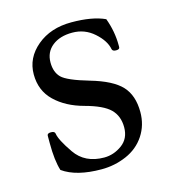

<svg xmlns="http://www.w3.org/2000/svg" viewBox="-75 -487 495 560"><g transform="rotate(-15 172.5 -206.5)"><path d="M316.9 -120.1Q316.9 -80.6 296.4 -49.6Q275.9 -18.6 240.2 -3.2Q204.6 12.2 165 12.2Q88.9 12.2 47.9 -17.1Q38.1 -47.9 38.1 -101.1V-123Q38.1 -130.4 49.6 -130.4Q61 -130.4 62 -123Q64.5 -104 93.8 -61.5Q123 -19 181.2 -19Q210 -19 234.9 -37.1Q259.8 -55.2 259.8 -89.4Q259.8 -123.5 238.8 -144.3Q217.8 -165 164.1 -179.4Q110.4 -193.8 77.6 -225.6Q44.9 -257.3 44.9 -306.2Q44.9 -356 85.9 -390.4Q127 -424.8 189.9 -424.8Q252.9 -424.8 291 -407.2Q306.2 -366.2 306.2 -324.2V-318.8Q306.2 -312 295.4 -312Q284.7 -312 283.2 -318.8Q278.3 -345.2 250.2 -370.1Q222.2 -395 184.6 -395Q147 -395 124 -376.7Q101.1 -358.4 101.1 -327.1Q101.1 -297.9 117.4 -281.5Q133.8 -265.1 198.7 -246.3Q263.7 -227.5 290.3 -199Q316.9 -170.4 316.9 -120.1Z"/></g></svg>

Font: Junicode
Style: Regular
Weight: 400
Designer: Peter S. Baker
Foundry: Briery Creek Software
Version: Version 0.7.2